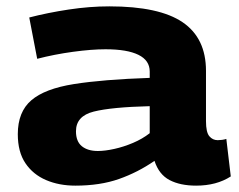

<svg xmlns="http://www.w3.org/2000/svg" viewBox="-20 -574 752 604"><path d="M36 -152Q36 -222 78.5 -258.5Q121 -295 212.5 -309.5Q304 -324 451 -329V-349Q451 -384 415.5 -401.5Q380 -419 312 -419Q268 -419 209.5 -411Q151 -403 97 -389L72 -519Q130 -534 196 -544Q262 -554 324 -554Q481 -554 554.5 -504Q628 -454 628 -351V-193Q628 -158 638.5 -145.5Q649 -133 665 -133Q671 -133 678.5 -134Q686 -135 692 -137L706 -19Q661 10 597 10Q547 10 513.5 -7.5Q480 -25 466 -68Q414 -32 354.5 -11Q295 10 217 10Q166 10 125 -7.5Q84 -25 60 -60.5Q36 -96 36 -152ZM219 -161Q219 -129 237.5 -114Q256 -99 288 -99Q310 -99 339.5 -105.5Q369 -112 398.5 -124.5Q428 -137 451 -155V-240Q331 -237 275 -223Q219 -209 219 -161Z"/></svg>

Font: Georama Extended
Style: Bold
Weight: 700
Width: 7
Designer: Jean-Baptiste Levee
Foundry: Production Type
Version: Version 1.000